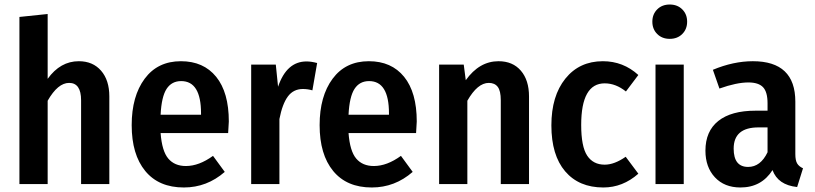

<svg xmlns="http://www.w3.org/2000/svg" viewBox="-20 -815 3608 850"><path d="M329 -544Q391 -544 427.5 -502Q464 -460 464 -388V0H339V-371Q339 -448 286 -448Q236 -448 191 -369V0H66V-740L191 -753V-466Q247 -544 329 -544Z M993 -277Q993 -268 990 -226H691Q697 -146 725 -113Q753 -80 803 -80Q861 -80 923 -125L975 -54Q896 15 794 15Q683 15 623 -58Q563 -131 563 -261Q563 -389 620.5 -466.5Q678 -544 781 -544Q881 -544 937 -475Q993 -406 993 -277ZM870 -307V-313Q870 -456 782 -456Q740 -456 717.5 -421.5Q695 -387 691 -307Z M1337 -543Q1358 -543 1384 -536L1363 -415Q1342 -421 1321 -421Q1279 -421 1254.5 -388Q1230 -355 1217 -288V0H1092V-529H1201L1211 -431Q1249 -543 1337 -543Z M1825 -277Q1825 -268 1822 -226H1523Q1529 -146 1557 -113Q1585 -80 1635 -80Q1693 -80 1755 -125L1807 -54Q1728 15 1626 15Q1515 15 1455 -58Q1395 -131 1395 -261Q1395 -389 1452.5 -466.5Q1510 -544 1613 -544Q1713 -544 1769 -475Q1825 -406 1825 -277ZM1702 -307V-313Q1702 -456 1614 -456Q1572 -456 1549.5 -421.5Q1527 -387 1523 -307Z M2187 -544Q2250 -544 2286 -502Q2322 -460 2322 -388V0H2197V-371Q2197 -413 2183.5 -430.5Q2170 -448 2144 -448Q2094 -448 2049 -369V0H1924V-529H2033L2042 -460Q2102 -544 2187 -544Z M2649 -544Q2739 -544 2806 -483L2751 -410Q2706 -446 2657 -446Q2553 -446 2553 -262Q2553 -166 2579.5 -126Q2606 -86 2657 -86Q2700 -86 2750 -121L2806 -46Q2737 15 2651 15Q2543 15 2482 -56.5Q2421 -128 2421 -260Q2421 -390 2483 -467Q2545 -544 2649 -544Z M2889.5 -773.5Q2911 -795 2945 -795Q2979 -795 3000.5 -773.5Q3022 -752 3022 -719Q3022 -686 3000.5 -664.5Q2979 -643 2945 -643Q2911 -643 2889.5 -664.5Q2868 -686 2868 -719Q2868 -752 2889.5 -773.5ZM3007 -529V0H2882V-529Z M3501 -133Q3501 -105 3509 -91.5Q3517 -78 3535 -70L3509 13Q3424 4 3400 -62Q3351 15 3258 15Q3187 15 3145 -30Q3103 -75 3103 -148Q3103 -234 3160 -279.5Q3217 -325 3325 -325H3378V-358Q3378 -408 3358 -429Q3338 -450 3293 -450Q3241 -450 3165 -423L3136 -506Q3227 -544 3313 -544Q3501 -544 3501 -365ZM3292 -76Q3347 -76 3378 -141V-251H3338Q3228 -251 3228 -157Q3228 -76 3292 -76Z"/></svg>

Font: Fira Sans Condensed Medium
Style: Regular
Weight: 500
Width: 3
Designer: Carrois Corporate & Edenspiekermann AG
Foundry: Carrois Corporate GbR & Edenspiekermann AG
Version: Version 4.203;PS 004.203;hotconv 1.0.88;makeotf.lib2.5.64775